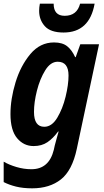

<svg xmlns="http://www.w3.org/2000/svg" viewBox="-26 -785 567 1045"><path d="M489 -765H410Q393 -699 326 -699Q266 -699 266 -765H191Q187 -745 187 -726Q187 -677 218 -642.5Q249 -608 320 -608Q461 -608 489 -765ZM159 -176Q159 -228 175 -291.5Q191 -355 220 -402Q249 -449 288 -449Q347 -449 347 -374Q347 -324 331 -258.5Q315 -193 285.5 -144Q256 -95 215 -95Q159 -95 159 -176ZM392 25 513 -544H411L386 -474H383Q366 -512 340 -533Q314 -554 268 -554Q192 -554 139 -490.5Q86 -427 58.5 -336.5Q31 -246 31 -164Q31 -76 67 -33Q103 10 157 10Q201 10 232 -11Q263 -32 290 -69H293Q290 -59 283.5 -35.5Q277 -12 272 7L267 30Q241 136 145 136Q104 136 63.5 124Q23 112 -6 95V206Q23 221 61 230.5Q99 240 149 240Q244 240 305.5 191.5Q367 143 392 25Z"/></svg>

Font: Noto Sans UI SemiCondensed
Style: Bold Italic
Weight: 700
Width: 4
Designer: Monotype Design Team
Foundry: Monotype Imaging Inc.
Version: 1.001